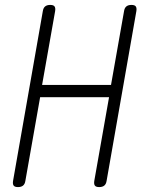

<svg xmlns="http://www.w3.org/2000/svg" viewBox="-20 -750 640 780"><path d="M423 -355H143L83 -15Q81 -2 73.5 4Q66 10 53 10Q40 10 35.5 4Q31 -2 33 -15L154 -705Q156 -718 163.5 -724Q171 -730 184 -730Q197 -730 201.5 -724Q206 -718 204 -705L151 -405H431L484 -705Q486 -718 493.5 -724Q501 -730 514 -730Q527 -730 531.5 -724Q536 -718 534 -705L413 -15Q411 -2 403.5 4Q396 10 383 10Q370 10 365.5 4Q361 -2 363 -15Z"/></svg>

Font: Maple Mono NL Thin
Style: Italic
Weight: 250
Italic angle: -10°
Monospace: yes
Designer: subframe7536
Version: Version 7.000